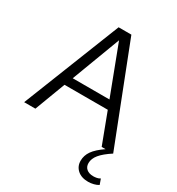

<svg xmlns="http://www.w3.org/2000/svg" viewBox="-215 -834 1106 1199"><g transform="rotate(30 338.0 -234.5)"><path d="M9 0Q78 -176 147.5 -350Q217 -524 286 -700H378Q447 -524 514.5 -350Q582 -176 651 0Q597 35 572 65.5Q547 96 547 128Q547 155 565 170Q583 185 614 185Q625 185 638.5 182.5Q652 180 662 173Q666 183 669 192.5Q672 202 676 212Q662 221 642 226Q622 231 603 231Q554 231 525.5 205.5Q497 180 497 140Q497 102 520 69Q543 36 596 0H568Q547 -55 526.5 -110Q506 -165 485 -220H173Q152 -165 131.5 -110Q111 -55 90 0ZM197 -281H462Q429 -369 395.5 -456Q362 -543 329 -631Q296 -543 263 -456Q230 -369 197 -281Z"/></g></svg>

Font: Rosa Sans Light
Style: Regular
Weight: 300
Designer: Pentagram / MCKL
Foundry: Pentagram / MCKL
Version: Version 1.005;September 16, 2019;FontCreator 11.5.0.2425 64-